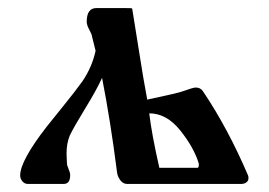

<svg xmlns="http://www.w3.org/2000/svg" viewBox="-20 -456 668 476"><path d="M350 -175Q356 -124 375 -40H470Q473 -40 473 -50Q461 -90 427 -132.5Q393 -175 350 -175ZM578 0H295Q285 0 278 -9.5Q271 -19 270 -30Q254 -156 233 -263Q220 -234 191.5 -187.5Q163 -141 153 -120Q145 -101 145 -75Q145 -70 145.5 -62Q146 -54 146 -51Q146 -46 150 -37Q154 -28 154 -22Q154 0 138 0H49Q41 0 35.5 -6.5Q30 -13 30 -21Q30 -57 95 -141Q106 -155 136 -192Q166 -229 184 -254Q208 -289 217 -330L208 -366Q208 -370 201.5 -382Q195 -394 195 -402Q195 -436 219 -436H290Q307 -436 307.5 -435Q308 -434 308 -433Q309 -429 322.5 -342.5Q336 -256 345 -209Q425 -226 434 -230Q459 -239 465 -239Q477 -239 483 -230Q545 -138 595 -21Q596 -18 596 -14Q596 -8 591 -4Q586 0 578 0Z"/></svg>

Font: Triodion Unicode
Style: Normal
Weight: 400
Version: Version 1.1